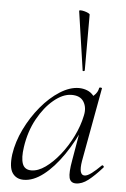

<svg xmlns="http://www.w3.org/2000/svg" viewBox="-53 -770 539 822"><g transform="rotate(5 216.0 -359.0)"><path d="M80 13Q48 13 31.5 -11Q15 -35 22 -91Q30 -146 56.5 -200.5Q83 -255 120.5 -300Q158 -345 200.5 -372Q243 -399 282 -399Q300 -399 317 -392.5Q334 -386 346 -371Q358 -356 360 -332L322 -357Q333 -359 349 -373.5Q365 -388 368 -407Q370 -410 375.5 -409Q381 -408 380 -406L322 -89Q312 -28 338 -28Q350 -28 368 -41.5Q386 -55 408 -77Q411 -80 415 -76Q419 -72 416 -69Q383 -32 356.5 -11.5Q330 9 304 9Q281 9 275.5 -12.5Q270 -34 280 -89L304 -229L320 -246Q289 -172 248.5 -113Q208 -54 164.5 -20.5Q121 13 80 13ZM109 -30Q138 -30 169.5 -52.5Q201 -75 230.5 -112Q260 -149 282 -194Q304 -239 313 -283Q321 -318 305.5 -343Q290 -368 251 -367Q215 -366 176.5 -334Q138 -302 108.5 -248.5Q79 -195 69 -127Q62 -80 71 -55Q80 -30 109 -30ZM291 -475 254 -727Q253 -731 260 -731Q267 -731 276.5 -728.5Q286 -726 293 -722.5Q300 -719 300 -716V-476Q300 -474 295.5 -473Q291 -472 291 -475Z"/></g></svg>

Font: Cormorant Garamond Light
Style: Italic
Weight: 300
Italic angle: -10°
Designer: Christian Thalmann (Catharsis Fonts)
Foundry: Catharsis Fonts
Version: Version 4.001